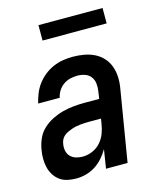

<svg xmlns="http://www.w3.org/2000/svg" viewBox="-108 -783 717 868"><g transform="rotate(-15 250.0 -349.0)"><path d="M141 8Q120 8 100 3.5Q80 -1 64.5 -12.5Q49 -24 38.5 -41Q28 -58 23.5 -77.5Q19 -97 19 -118Q19 -139 23 -160Q27 -185 38 -209.5Q49 -234 69 -252.5Q89 -271 113.5 -283Q138 -295 163 -301.5Q188 -308 213.5 -310.5Q239 -313 265 -313H334L339 -347Q342 -365 340 -383Q338 -401 328 -414.5Q318 -428 301 -434Q284 -440 266 -440Q249 -440 232 -436Q215 -432 200 -421.5Q185 -411 175.5 -395.5Q166 -380 163 -364H62Q67 -386 76 -408.5Q85 -431 99.5 -450.5Q114 -470 133.5 -485.5Q153 -501 175 -510.5Q197 -520 220 -524Q243 -528 266 -528Q293 -528 319 -523.5Q345 -519 367.5 -508Q390 -497 407 -478.5Q424 -460 432.5 -436Q441 -412 442 -385.5Q443 -359 438 -332L383 0H282L296 -88Q284 -67 267.5 -48.5Q251 -30 230.5 -17Q210 -4 187 2Q164 8 141 8ZM195 -80Q218 -80 240.5 -89.5Q263 -99 279 -117Q295 -135 303.5 -157.5Q312 -180 315 -202L319 -225H265Q254 -225 244 -224.5Q234 -224 223.5 -223Q213 -222 202.5 -220Q192 -218 182 -214.5Q172 -211 162 -206.5Q152 -202 143.5 -195Q135 -188 130 -178Q125 -168 124 -157Q121 -141 124.5 -125.5Q128 -110 138.5 -99.5Q149 -89 164 -84.5Q179 -80 195 -80ZM455 -634H155V-706H455Z"/></g></svg>

Font: Iosevka SS04 Semibold Oblique
Style: Regular
Weight: 600
Italic angle: -9°
Monospace: yes
Designer: Belleve Invis
Foundry: Belleve Invis
Version: Version 19.0.0; ttfautohint (v1.8.4)